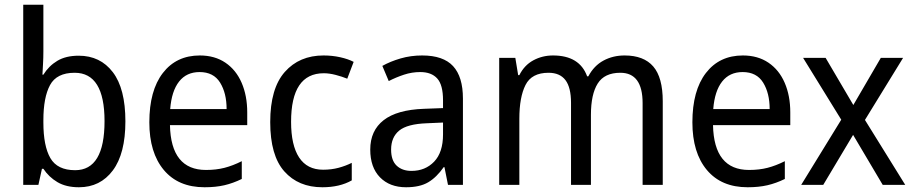

<svg xmlns="http://www.w3.org/2000/svg" viewBox="-20 -780 3855 810"><path d="M163 -563Q163 -536 161.5 -510Q160 -484 159 -465H163Q186 -502 222 -523.5Q258 -545 312 -545Q403 -545 456 -475.5Q509 -406 509 -268Q509 -132 456 -61Q403 10 313 10Q259 10 222.5 -11.5Q186 -33 163 -68H157L142 0H78V-760H163ZM295 -473Q219 -473 191 -421Q163 -369 163 -273V-263Q163 -164 192.5 -113Q222 -62 297 -62Q421 -62 421 -269Q421 -473 295 -473Z M823 -546Q886 -546 931 -515.5Q976 -485 999.5 -430.5Q1023 -376 1023 -306V-252H697Q701 -63 849 -63Q892 -63 927 -72Q962 -81 1000 -100V-25Q963 -7 926.5 1.5Q890 10 843 10Q732 10 671 -63Q610 -136 610 -264Q610 -398 667 -472Q724 -546 823 -546ZM822 -476Q767 -476 735.5 -436Q704 -396 698 -320H936Q936 -387 908.5 -431.5Q881 -476 822 -476Z M1340 10Q1239 10 1179.5 -57Q1120 -124 1120 -265Q1120 -407 1181.5 -476.5Q1243 -546 1345 -546Q1382 -546 1415.5 -538.5Q1449 -531 1472 -519L1445 -448Q1423 -457 1396 -464Q1369 -471 1346 -471Q1208 -471 1208 -266Q1208 -167 1242 -115.5Q1276 -64 1343 -64Q1378 -64 1408 -72Q1438 -80 1464 -93V-19Q1413 10 1340 10Z M1761 -546Q1850 -546 1891.5 -501Q1933 -456 1933 -364V0H1870L1855 -75H1852Q1822 -32 1786.5 -11Q1751 10 1693 10Q1624 10 1583 -32Q1542 -74 1542 -149Q1542 -229 1598.5 -273Q1655 -317 1769 -321L1849 -324V-357Q1849 -422 1824.5 -449Q1800 -476 1753 -476Q1718 -476 1684.5 -465Q1651 -454 1620 -438L1593 -502Q1627 -521 1670 -533.5Q1713 -546 1761 -546ZM1781 -260Q1698 -257 1664 -229Q1630 -201 1630 -149Q1630 -103 1653.5 -81Q1677 -59 1716 -59Q1774 -59 1811.5 -98Q1849 -137 1849 -213V-263Z M2615 -546Q2696 -546 2736 -499.5Q2776 -453 2776 -353V0H2691V-345Q2691 -473 2597 -473Q2530 -473 2501.5 -427.5Q2473 -382 2473 -296V0H2389V-346Q2389 -411 2365.5 -442Q2342 -473 2294 -473Q2223 -473 2197 -421.5Q2171 -370 2171 -279V0H2086V-536H2154L2166 -463H2171Q2192 -505 2230 -525.5Q2268 -546 2313 -546Q2425 -546 2457 -458H2462Q2486 -503 2526 -524.5Q2566 -546 2615 -546Z M3114 -546Q3177 -546 3222 -515.5Q3267 -485 3290.5 -430.5Q3314 -376 3314 -306V-252H2988Q2992 -63 3140 -63Q3183 -63 3218 -72Q3253 -81 3291 -100V-25Q3254 -7 3217.5 1.5Q3181 10 3134 10Q3023 10 2962 -63Q2901 -136 2901 -264Q2901 -398 2958 -472Q3015 -546 3114 -546ZM3113 -476Q3058 -476 3026.5 -436Q2995 -396 2989 -320H3227Q3227 -387 3199.5 -431.5Q3172 -476 3113 -476Z M3529 -275 3368 -536H3463L3580 -337L3696 -536H3790L3629 -274L3799 0H3704L3579 -211L3453 0H3360Z"/></svg>

Font: Noto Sans SemiCondensed
Style: Regular
Weight: 400
Width: 4
Designer: Monotype Design Team
Foundry: Monotype Imaging Inc.
Version: Version 2.013; ttfautohint (v1.8.4.7-5d5b)